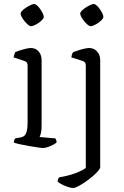

<svg xmlns="http://www.w3.org/2000/svg" viewBox="-20 -740 622 960"><path d="M195 0Q188 0 168 -3Q148 -6 125 -10Q102 -14 81 -18.5Q60 -23 49 -27Q49 -34 51.5 -40Q54 -46 56 -48L84 -53Q95 -55 102.5 -62Q110 -69 114 -85Q118 -101 118 -126V-413Q118 -422 114 -427.5Q110 -433 100 -436L48 -453Q49 -461 52 -468.5Q55 -476 56 -479Q71 -486 96 -493Q121 -500 133 -500Q159 -500 173.5 -482.5Q188 -465 188 -440V-110Q188 -89 184.5 -74.5Q181 -60 178 -55L257 -48Q259 -44 261 -39.5Q263 -35 263 -28Q257 -22 244.5 -15.5Q232 -9 218.5 -4.5Q205 0 195 0ZM135 -609Q129 -609 120 -616.5Q111 -624 102.5 -634.5Q94 -645 88.5 -655.5Q83 -666 83 -672Q83 -678 90.5 -686Q98 -694 109.5 -701.5Q121 -709 132.5 -714.5Q144 -720 150 -720Q157 -720 165.5 -712.5Q174 -705 181.5 -694Q189 -683 194 -672.5Q199 -662 199 -655Q199 -650 192 -642Q185 -634 174.5 -626.5Q164 -619 153 -614Q142 -609 135 -609ZM345 200Q336 200 320.5 195Q305 190 290 182.5Q275 175 268 168Q268 161 270.5 155.5Q273 150 275 147Q304 142 329 135Q354 128 374.5 119Q395 110 409 100V-413Q409 -422 405 -427.5Q401 -433 391 -436L337 -453Q338 -463 340.5 -469.5Q343 -476 345 -479Q356 -483 371 -488Q386 -493 401.5 -496.5Q417 -500 425 -500Q450 -500 465.5 -482.5Q481 -465 481 -440V96Q481 103 470 115.5Q459 128 442 142.5Q425 157 406 170Q387 183 371 191.5Q355 200 345 200ZM433 -609Q427 -609 418 -616.5Q409 -624 400.5 -634.5Q392 -645 386.5 -655.5Q381 -666 381 -672Q381 -678 388.5 -686Q396 -694 407.5 -701.5Q419 -709 430.5 -714.5Q442 -720 448 -720Q455 -720 463.5 -712.5Q472 -705 479.5 -694Q487 -683 492 -672.5Q497 -662 497 -655Q497 -650 490 -642Q483 -634 472.5 -626.5Q462 -619 451 -614Q440 -609 433 -609Z"/></svg>

Font: Texturina Medium 12pt ExtraLight
Style: Regular
Weight: 250
Version: Version 1.002